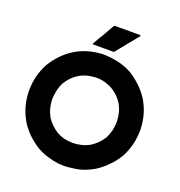

<svg xmlns="http://www.w3.org/2000/svg" viewBox="-162 -1054 1136 1214"><g transform="rotate(20 406.0 -447.0)"><path d="M405.3 -918Q411.1 -918 417 -918Q421.9 -918 427.7 -918Q439.5 -918 452.1 -918Q463.9 -918 476.6 -918Q488.3 -918 500 -918Q512.7 -918 524.4 -918Q537.1 -918 548.8 -918Q561.5 -918 574.2 -918Q575.2 -916 577.1 -912.1Q574.2 -909.2 568.4 -901.4Q555.7 -885.7 543 -870.1Q530.3 -854.5 517.6 -839.8Q508.8 -829.1 501 -818.4Q492.2 -807.6 483.4 -796.9Q475.6 -788.1 468.8 -779.3Q461.9 -769.5 454.1 -760.7Q453.1 -760.7 452.1 -760.7Q451.2 -760.7 449.2 -760.7Q435.5 -760.7 421.9 -760.7Q407.2 -760.7 393.6 -760.7Q383.8 -760.7 374 -760.7Q364.3 -760.7 354.5 -760.7Q343.8 -760.7 334 -760.7Q323.2 -760.7 312.5 -760.7Q311.5 -762.7 310.5 -764.6Q312.5 -768.6 317.4 -776.4Q326.2 -792 335 -807.6Q344.7 -823.2 353.5 -837.9Q359.4 -848.6 366.2 -859.4Q372.1 -870.1 377.9 -880.9Q383.8 -890.6 388.7 -899.4Q394.5 -909.2 399.4 -918Q401.4 -918 402.3 -918Q404.3 -918 405.3 -918ZM405.3 -723.6Q456.1 -721.7 502 -710.9Q547.9 -700.2 592.8 -675.8Q630.9 -652.3 662.1 -622.1Q694.3 -592.8 719.7 -555.7Q776.4 -466.8 779.3 -360.4Q779.3 -354.5 779.3 -349.6Q779.3 -250 731.4 -162.1Q706.1 -120.1 671.9 -86.9Q638.7 -52.7 596.7 -26.4Q534.2 8.8 480.5 16.6Q425.8 24.4 405.3 24.4Q395.5 23.4 385.7 23.4Q375 22.5 365.2 22.5Q326.2 17.6 290 5.9Q252.9 -4.9 218.8 -24.4Q180.7 -47.9 149.4 -77.1Q117.2 -107.4 91.8 -144.5Q36.1 -233.4 33.2 -338.9Q33.2 -344.7 33.2 -350.6Q33.2 -450.2 81.1 -538.1Q106.4 -579.1 139.6 -613.3Q172.9 -647.5 214.8 -672.9Q252.9 -695.3 293 -707Q333 -718.8 377 -722.7Q388.7 -723.6 397.5 -723.6Q405.3 -723.6 405.3 -723.6ZM405.3 -570.3Q375 -569.3 347.7 -562.5Q319.3 -555.7 293 -540Q269.5 -525.4 251 -506.8Q232.4 -487.3 217.8 -463.9Q201.2 -433.6 195.3 -399.4Q189.5 -365.2 189.5 -349.6Q189.5 -344.7 189.5 -339.8Q190.4 -335 190.4 -330.1Q192.4 -303.7 199.2 -280.3Q207 -255.9 219.7 -232.4Q234.4 -210 253.9 -191.4Q272.5 -172.9 295.9 -158.2Q332 -138.7 362.3 -134.8Q393.6 -130.9 405.3 -130.9Q436.5 -131.8 464.8 -138.7Q492.2 -145.5 519.5 -161.1Q542 -175.8 560.5 -194.3Q579.1 -212.9 593.8 -236.3Q622.1 -289.1 622.1 -352.5Q621.1 -415 591.8 -467.8Q577.1 -490.2 557.6 -509.8Q538.1 -528.3 514.6 -542Q502 -549.8 472.7 -559.6Q443.4 -570.3 405.3 -570.3Z"/></g></svg>

Font: LeFont
Style: Bold
Weight: 800
Designer: Leryon MEDIA
Version: Version 1.0